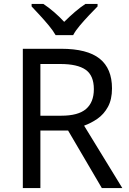

<svg xmlns="http://www.w3.org/2000/svg" viewBox="-20 -964 662 984"><path d="M294 -714Q427 -714 490.5 -663.5Q554 -613 554 -511Q554 -454 533 -416Q512 -378 479.5 -355.5Q447 -333 411 -320L607 0H502L329 -295H187V0H97V-714ZM289 -636H187V-371H294Q381 -371 421 -405.5Q461 -440 461 -507Q461 -577 419 -606.5Q377 -636 289 -636ZM265 -784Q252 -807 230 -833.5Q208 -860 184 -886Q160 -912 142 -931V-944H202Q228 -927 256 -903Q284 -879 309 -852Q336 -879 364 -903Q392 -927 418 -944H480V-931Q461 -912 436.5 -886Q412 -860 389.5 -833.5Q367 -807 355 -784Z"/></svg>

Font: Noto Sans Sogdian
Style: Regular
Weight: 400
Designer: Monotype Design Team
Foundry: Monotype Imaging Inc.
Version: Version 2.002; ttfautohint (v1.8.4.7-5d5b)